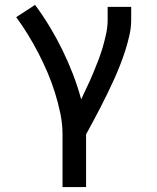

<svg xmlns="http://www.w3.org/2000/svg" viewBox="-20 -548 640 783"><path d="M235 215V0Q235 -43 226 -86Q217 -129 204 -170.5Q191 -212 174 -252Q157 -292 137 -330.5Q117 -369 94.5 -406Q72 -443 46 -478L123 -528Q155 -485 183 -438.5Q211 -392 234.5 -344Q258 -296 277.5 -245.5Q297 -195 311 -143Q323 -169 335.5 -195Q348 -221 359 -247.5Q370 -274 380.5 -301Q391 -328 399 -355.5Q407 -383 413 -411Q419 -439 419 -468V-520H515V-468Q515 -436 508 -405Q501 -374 491.5 -344Q482 -314 470.5 -284.5Q459 -255 446 -226Q433 -197 419 -168.5Q405 -140 390.5 -111.5Q376 -83 361 -55.5Q346 -28 331 0V215Z"/></svg>

Font: Iosevka Medium Extended
Style: Regular
Weight: 500
Width: 7
Monospace: yes
Designer: Belleve Invis
Foundry: Belleve Invis
Version: Version 32.5.0; ttfautohint (v1.8.4)